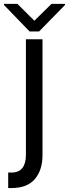

<svg xmlns="http://www.w3.org/2000/svg" viewBox="-57 -744 348 970"><path d="M73.9 -545.5H157.7V39.8Q157.7 115.4 119 160.7Q80.3 206 1.4 206H-15.6V127.8H0Q38.4 127.8 56.1 104.6Q73.9 81.3 73.9 39.8ZM31.2 -724.4 116.5 -639.2 203.1 -724.4H271.3V-718.8L140.6 -585.2H92.3L-36.9 -718.8V-724.4Z"/></svg>

Font: Inter UI
Style: Regular
Weight: 400
Designer: Rasmus Andersson
Foundry: rsms
Version: Version 2.2